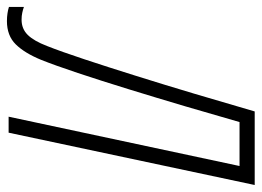

<svg xmlns="http://www.w3.org/2000/svg" viewBox="-168 -633 759 557"><g transform="rotate(90 211.5 -354.5)"><path d="M-5.9 4.9Q-18.1 4.9 -28.8 3.2Q-39.6 1.5 -46.9 -1V-44.4Q-39.1 -41.5 -30 -39.6Q-21 -37.6 -9.8 -37.6Q16.6 -37.6 34.2 -55.4Q51.8 -73.2 66.4 -111.3Q82.5 -151.9 104.7 -219Q127 -286.1 152.8 -368.7Q178.7 -451.2 205.3 -540.3Q231.9 -629.4 256.3 -713.9H469.7L317.9 0H271.5L414.6 -669.9H287.1Q266.1 -596.2 241.5 -512.7Q216.8 -429.2 191.9 -348.4Q167 -267.6 144.8 -200.9Q122.6 -134.3 106.4 -93.8Q86.9 -46.4 61.8 -20.8Q36.6 4.9 -5.9 4.9Z"/></g></svg>

Font: Open Sans Condensed Light
Style: Italic
Weight: 300
Width: 3
Italic angle: -12°
Designer: Monotype Design Team
Foundry: Monotype Imaging Inc.
Version: Version 3.000; ttfautohint (v1.8.4)